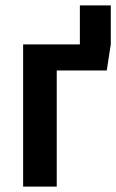

<svg xmlns="http://www.w3.org/2000/svg" viewBox="-20 -694 432 714"><path d="M277 -674H392V-529L377 -432H191V0H66V-529H277Z"/></svg>

Font: Fira Sans Condensed Medium
Style: Regular
Weight: 500
Width: 3
Designer: Carrois Corporate & Edenspiekermann AG
Foundry: Carrois Corporate GbR & Edenspiekermann AG
Version: Version 4.203;PS 004.203;hotconv 1.0.88;makeotf.lib2.5.64775